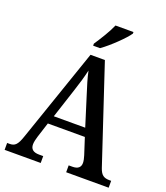

<svg xmlns="http://www.w3.org/2000/svg" viewBox="-165 -1043 997 1155"><g transform="rotate(20 334.0 -465.5)"><path d="M288 -784V-771H332C386 -809 465 -886 488 -921V-931H373C354 -886 316 -826 288 -784ZM2 0H233V-44H207C168 -44 151 -60 151 -90C151 -104 156 -125 161 -141L192 -238H429L463 -133C468 -117 472 -100 472 -87C472 -58 454 -44 420 -44H396V0H668V-44H657C621 -44 603 -56 589 -97L384 -714H292L88 -121C67 -58 52 -44 17 -44H2ZM211 -291 273 -481C291 -535 303 -577 313 -621C322 -577 337 -529 355 -473L412 -291Z"/></g></svg>

Font: Noto Serif Lao SemiCondensed Medium
Style: Regular
Weight: 500
Width: 4
Designer: Monotype Design Team
Foundry: Monotype Imaging Inc.
Version: Version 2.003